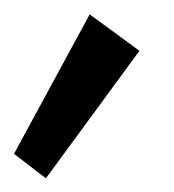

<svg xmlns="http://www.w3.org/2000/svg" viewBox="-20 -826 248 274"><path d="M45.5 -571.5 179 -753.5 108 -805.5 0 -606.5Z"/></svg>

Font: Spartan Medium
Style: Regular
Weight: 500
Designer: Matt Bailey, Mirko Velimirovic
Foundry: Matt Bailey
Version: Version 1.003; ttfautohint (v1.8.3)